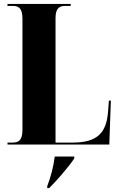

<svg xmlns="http://www.w3.org/2000/svg" viewBox="-20 -734 604 975"><path d="M18 0H535L543 -223H533L529 -170C521 -55 470 -10 349 -10H262V-643C262 -696 285 -704 313 -704H339V-714H18V-704H43C72 -704 94 -696 94 -639V-75C94 -18 72 -10 43 -10H18ZM220 211V221H230C273 178 329 113 357 71V61H258C251 114 239 161 220 211Z"/></svg>

Font: Noto Serif Display ExtraCondensed Black
Style: Regular
Weight: 900
Width: 2
Designer: Monotype Design Team
Foundry: Monotype Imaging Inc.
Version: Version 2.009